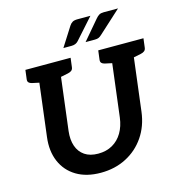

<svg xmlns="http://www.w3.org/2000/svg" viewBox="-133 -1058 1098 1182"><g transform="rotate(-15 415.5 -467.0)"><path d="M364.4 8.4Q272.8 8.4 209.6 -29.6Q146.4 -67.6 117.5 -135.1Q88.6 -202.6 99.7 -290.1L153.1 -723.8H291.1L237.7 -291.1Q231.3 -236.7 245.5 -195.9Q259.7 -155.1 293.3 -132.3Q326.9 -109.5 378.9 -109.5Q431 -109.5 470 -131.8Q509 -154.1 533 -194.6Q557 -235.2 564 -290.1L617.5 -723.8H755.5L702 -290.1Q690.9 -200.6 644.9 -133.3Q598.9 -66.1 526.7 -28.9Q454.5 8.4 364.4 8.4ZM177.4 -723.8 151.9 -623.1 96 -635.1Q82.8 -638.2 76.1 -645.2Q69.4 -652.2 71 -665.7L78.3 -723.8ZM366.4 -723.8 359.1 -665.7Q357.6 -652.2 349.1 -645.2Q340.6 -638.2 325.9 -635.1L267.1 -623.1L267.3 -723.8ZM641.8 -723.8 616.2 -623.1 560.3 -635.1Q547.2 -638.2 540.5 -645.2Q533.8 -652.2 535.3 -665.7L542.6 -723.8ZM830.7 -723.8 823.5 -665.7Q821.9 -652.2 813.4 -645.2Q804.9 -638.2 790.2 -635.1L731.4 -623.1L731.6 -723.8ZM468.8 -941.8H551.2L434.6 -811.1Q418.6 -793.1 390.8 -793.1H339L416.7 -915.3Q425.3 -928.6 436.6 -935.2Q447.8 -941.8 468.8 -941.8ZM635.9 -941.8H727L583.8 -811.1Q573.6 -801.4 564.3 -797.3Q555 -793.1 540.4 -793.1H480.4L584.2 -915.3Q595.4 -928.6 606.2 -935.2Q617.1 -941.8 635.9 -941.8Z"/></g></svg>

Font: Aleo
Style: Italic
Weight: 400
Italic angle: -7°
Designer: Alessio Laiso
Foundry: Alessio Laiso
Version: Version 2.001;gftools[0.9.29]